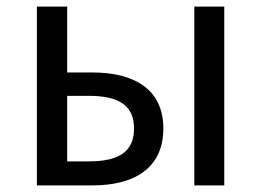

<svg xmlns="http://www.w3.org/2000/svg" viewBox="-20 -563 793 583"><path d="M92 0H260C389 0 476 -53 476 -173C476 -291 389 -343 260 -343H184V-543H92ZM184 -73V-272H250C343 -272 387 -241 387 -173C387 -104 343 -73 250 -73ZM570 0H661V-543H570Z"/></svg>

Font: GenYoGothic2 TW R
Style: Regular
Weight: 400
Version: Version 2.100;PS 2.1;hotconv 16.6.51;makeotf.lib2.5.65220 DE